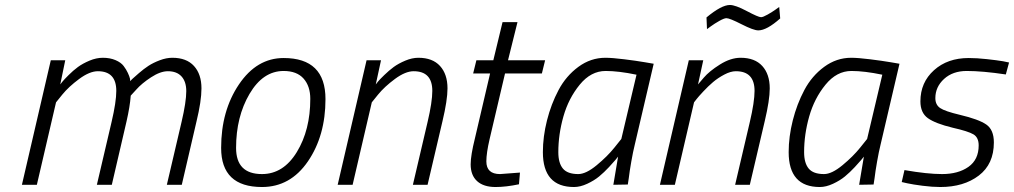

<svg xmlns="http://www.w3.org/2000/svg" viewBox="-20 -742 4072 771"><path d="M488 -254C497.3 -294.7 503 -329.3 505 -358L527 -382C541.7 -398.7 561.5 -415.2 586.5 -431.5C611.5 -447.8 634 -456 654 -456C678 -456 696.3 -449 709 -435C721.7 -421 728 -401.3 728 -376C728 -347.3 721.7 -306 709 -252L650 0H710L769 -254C782.3 -308.7 789 -353 789 -387C789 -425 779 -455 759 -477C739 -499 710 -510 672 -510C656 -510 639.2 -506.7 621.5 -500C603.8 -493.3 588.7 -485.8 576 -477.5C563.3 -469.2 550.7 -459.5 538 -448.5L512.5 -426C508.2 -422 505 -418.7 503 -416L502 -426C500.7 -432 497.8 -439.7 493.5 -449C489.2 -458.3 483.5 -467.7 476.5 -477C469.5 -486.3 458.7 -494.2 444 -500.5C429.3 -506.8 412.3 -510 393 -510C375.7 -510 357.8 -506.2 339.5 -498.5C321.2 -490.8 305.7 -482.3 293 -473C280.3 -463.7 267.8 -452.8 255.5 -440.5C243.2 -428.2 235 -419.5 231 -414.5L222 -403L242 -500H184L68 0H128L205 -331L230 -362C247.3 -383.3 270 -404.3 298 -425C326 -445.7 351 -456 373 -456C422.3 -456 447 -429.7 447 -377C447 -347.7 440.7 -306 428 -252L369 0H429Z M1032 -43C962.7 -43 928 -78 928 -148C928 -231.3 946 -303.7 982 -365C1018 -426.3 1063.7 -457 1119 -457C1154.3 -457 1181 -446.8 1199 -426.5C1217 -406.2 1226 -379 1226 -345C1226 -261.7 1208 -190.5 1172 -131.5C1136 -72.5 1089.3 -43 1032 -43ZM1119 -509C1047 -509 987.2 -473.7 939.5 -403C891.8 -332.3 868 -247.3 868 -148C868 -43.3 922.7 9 1032 9C1108 9 1169.5 -25.3 1216.5 -94C1263.5 -162.7 1287 -246 1287 -344C1287 -454 1231 -509 1119 -509Z M1473 -331 1498 -362C1515.3 -383.3 1538 -404.3 1566 -425C1594 -445.7 1619 -456 1641 -456C1691 -456 1716 -429.7 1716 -377C1716 -347.7 1709.7 -306 1697 -252L1638 0H1697L1757 -256C1770.3 -312 1777 -355.7 1777 -387C1777 -425 1767 -455 1747 -477C1727 -499 1698 -510 1660 -510C1643.3 -510 1625.8 -506.2 1607.5 -498.5C1589.2 -490.8 1573.7 -482.3 1561 -473C1548.3 -463.7 1535.7 -452.8 1523 -440.5C1510.3 -428.2 1502 -419.5 1498 -414.5L1489 -403L1510 -500H1452L1336 0H1396Z M2169 -500H2020L2058 -653H1998L1961 -500H1893L1880 -447H1948L1887 -186C1875.7 -140.7 1870 -106 1870 -82C1870 -52.7 1878.7 -30.2 1896 -14.5C1913.3 1.2 1938 9 1970 9C1998 9 2029.3 5.3 2064 -2L2068 -49L1988 -43C1951.3 -43 1933 -60 1933 -94C1933 -116 1937.3 -145.7 1946 -183L2008 -447H2156Z M2412 -457C2446.7 -457 2488 -452 2536 -442L2475 -184L2447 -149C2428.3 -125.7 2404.7 -102.2 2376 -78.5C2347.3 -54.8 2322.7 -43 2302 -43C2273.3 -43 2252.8 -50.3 2240.5 -65C2228.2 -79.7 2222 -101.7 2222 -131C2222 -178.3 2228.8 -226.2 2242.5 -274.5C2256.2 -322.8 2278 -365.3 2308 -402C2338 -438.7 2372.7 -457 2412 -457ZM2285 9C2301.7 9 2319.3 4.7 2338 -4C2356.7 -12.7 2372.7 -22.5 2386 -33.5C2399.3 -44.5 2412.5 -57 2425.5 -71C2438.5 -85 2447.2 -94.7 2451.5 -100L2462 -113C2459.3 -99 2453 -61.3 2443 0L2501 -1L2505 -27C2507 -44.3 2510.3 -66.3 2515 -93C2519.7 -119.7 2524.3 -142.3 2529 -161L2605 -486L2570 -492C2546.7 -496 2518.8 -500 2486.5 -504C2454.2 -508 2429 -510 2411 -510C2371.7 -510 2335.5 -497.8 2302.5 -473.5C2269.5 -449.2 2243 -418.2 2223 -380.5C2203 -342.8 2187.5 -302.2 2176.5 -258.5C2165.5 -214.8 2160 -172.3 2160 -131C2160 -37.7 2201.7 9 2285 9Z M3109 -714 3095 -704C3085.7 -697.3 3074.8 -690.5 3062.5 -683.5C3050.2 -676.5 3041.3 -673 3036 -673C3028.7 -673 3009.7 -681.2 2979 -697.5C2948.3 -713.8 2925.7 -722 2911 -722C2888.3 -722 2857 -705.3 2817 -672L2819 -625L2834 -636C2844 -643.3 2855.5 -650.7 2868.5 -658C2881.5 -665.3 2891 -669 2897 -669C2905.7 -669 2926 -660.8 2958 -644.5C2990 -628.2 3012.3 -620 3025 -620C3047.7 -620 3077 -636 3113 -668ZM2746 -500H2804L2783 -403L2806 -430C2820.7 -447.3 2842.3 -465 2871 -483C2899.7 -501 2927.3 -510 2954 -510C2992 -510 3021 -499 3041 -477C3061 -455 3071 -425 3071 -387C3071 -355.7 3064.3 -312 3051 -256L2991 0H2932L2991 -252C3003.7 -306 3010 -347.7 3010 -377C3010 -429.7 2985 -456 2935 -456C2921 -456 2905.5 -451.5 2888.5 -442.5C2871.5 -433.5 2856.5 -423.5 2843.5 -412.5C2830.5 -401.5 2817.3 -388.8 2804 -374.5C2790.7 -360.2 2781.8 -350.2 2777.5 -344.5L2767 -331L2690 0H2630Z M3399 -457C3433.7 -457 3475 -452 3523 -442L3462 -184L3434 -149C3415.3 -125.7 3391.7 -102.2 3363 -78.5C3334.3 -54.8 3309.7 -43 3289 -43C3260.3 -43 3239.8 -50.3 3227.5 -65C3215.2 -79.7 3209 -101.7 3209 -131C3209 -178.3 3215.8 -226.2 3229.5 -274.5C3243.2 -322.8 3265 -365.3 3295 -402C3325 -438.7 3359.7 -457 3399 -457ZM3272 9C3288.7 9 3306.3 4.7 3325 -4C3343.7 -12.7 3359.7 -22.5 3373 -33.5C3386.3 -44.5 3399.5 -57 3412.5 -71C3425.5 -85 3434.2 -94.7 3438.5 -100L3449 -113C3446.3 -99 3440 -61.3 3430 0L3488 -1L3492 -27C3494 -44.3 3497.3 -66.3 3502 -93C3506.7 -119.7 3511.3 -142.3 3516 -161L3592 -486L3557 -492C3533.7 -496 3505.8 -500 3473.5 -504C3441.2 -508 3416 -510 3398 -510C3358.7 -510 3322.5 -497.8 3289.5 -473.5C3256.5 -449.2 3230 -418.2 3210 -380.5C3190 -342.8 3174.5 -302.2 3163.5 -258.5C3152.5 -214.8 3147 -172.3 3147 -131C3147 -37.7 3188.7 9 3272 9Z M4032 -491 4008 -496C3992 -498.7 3970.5 -501.5 3943.5 -504.5C3916.5 -507.5 3892 -509 3870 -509C3813.3 -509 3766.8 -492.7 3730.5 -460C3694.2 -427.3 3676 -385.7 3676 -335C3676 -304.3 3686 -281.8 3706 -267.5C3726 -253.2 3759.3 -240.3 3806 -229C3847.3 -219.7 3875 -210.8 3889 -202.5C3903 -194.2 3910 -179.3 3910 -158C3910 -120 3896.3 -91.3 3869 -72C3841.7 -52.7 3806.3 -43 3763 -43C3723.7 -43 3673.3 -48.3 3612 -59L3601 -11L3623 -6C3638.3 -2.7 3659 0.7 3685 4C3711 7.3 3734.7 9 3756 9C3818.7 9 3870.2 -6.3 3910.5 -37C3950.8 -67.7 3971 -112 3971 -170C3971 -204 3960.8 -228 3940.5 -242C3920.2 -256 3884.7 -269 3834 -281C3794.7 -290.3 3768.5 -299.3 3755.5 -308C3742.5 -316.7 3736 -330 3736 -348C3736 -378 3747.7 -403.7 3771 -425C3794.3 -446.3 3824.7 -457 3862 -457C3904.7 -457 3957 -452.3 4019 -443Z"/></svg>

Font: RazerF5 Light
Style: Italic
Weight: 300
Foundry: Razer Inc.
Version: Version 2